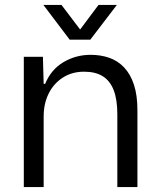

<svg xmlns="http://www.w3.org/2000/svg" viewBox="-20 -754 640 774"><path d="M76 0V-525H153L156 -416H162Q186 -474 236 -503.5Q286 -533 345 -533Q386 -533 420.5 -521Q455 -509 480.5 -482Q506 -455 520 -412.5Q534 -370 534 -309V0H453V-293Q453 -352 438.5 -390Q424 -428 394.5 -446.5Q365 -465 319 -465Q270 -465 233 -441Q196 -417 176 -376.5Q156 -336 156 -284V0ZM261 -594 155 -734H228L303 -635L377 -734H451L344 -594Z"/></svg>

Font: Mona Sans ExtraLight
Style: Regular
Weight: 400
Version: Version 2.000